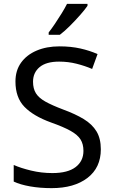

<svg xmlns="http://www.w3.org/2000/svg" viewBox="-20 -964 589 994"><path d="M502 -191Q502 -96 433 -43Q364 10 247 10Q187 10 136 1Q85 -8 51 -24V-110Q87 -94 140.5 -81Q194 -68 251 -68Q331 -68 371.5 -99Q412 -130 412 -183Q412 -218 397 -242Q382 -266 345.5 -286.5Q309 -307 244 -330Q153 -363 106.5 -411Q60 -459 60 -542Q60 -599 89 -639.5Q118 -680 169.5 -702Q221 -724 288 -724Q347 -724 396 -713Q445 -702 485 -684L457 -607Q420 -623 376.5 -634Q333 -645 286 -645Q219 -645 185 -616.5Q151 -588 151 -541Q151 -505 166 -481Q181 -457 215 -438Q249 -419 307 -397Q370 -374 413.5 -347.5Q457 -321 479.5 -284Q502 -247 502 -191ZM433 -934Q421 -916 396 -887.5Q371 -859 342.5 -830.5Q314 -802 290 -784H232V-796Q247 -815 264.5 -841Q282 -867 299 -894.5Q316 -922 327 -944H433Z"/></svg>

Font: Noto Sans Kharoshthi
Style: Regular
Weight: 400
Designer: Monotype Design Team
Foundry: Monotype Imaging Inc.
Version: Version 2.004; ttfautohint (v1.8.4.7-5d5b)